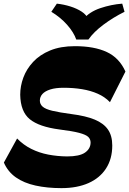

<svg xmlns="http://www.w3.org/2000/svg" viewBox="-20 -991 690 1026"><path d="M308.3 14.3Q232 14.3 169.9 0.6Q107.9 -13 64.9 -43.1Q21.9 -73.3 0.7 -122.3L71.4 -251Q105 -216.4 147.1 -195.4Q189.3 -174.3 237.7 -165Q286.1 -155.7 338.4 -155.1Q404.7 -155.1 434.1 -175.5Q463.6 -195.9 464.1 -229Q464.1 -247.1 451.6 -259.3Q439.1 -271.4 403.5 -280.9Q367.9 -290.4 298.1 -299.1Q188.7 -313.4 139.1 -354Q89.6 -394.6 88 -484.7Q88 -531 104.8 -576.5Q121.6 -622 157.1 -660.3Q192.6 -698.6 248.1 -721.4Q303.7 -744.3 380.3 -744.3Q483.6 -744.3 550.6 -713.1Q617.6 -681.9 650.3 -608.7L567.6 -445Q540.3 -473.4 502.4 -490.1Q464.6 -506.9 418.4 -514.4Q372.3 -522 320 -522Q277.4 -522 249.1 -513.1Q220.7 -504.1 206.9 -488.9Q193 -473.6 193 -453.4Q193 -434.3 207.9 -421.1Q222.7 -407.9 259.6 -399Q296.6 -390.1 362.1 -381.4Q438.4 -371.7 486.2 -351.9Q534 -332 556.9 -298.8Q579.9 -265.6 579.9 -213.3Q579.9 -142.3 546.8 -91Q513.7 -39.7 452.9 -12.7Q392.1 14.3 308.3 14.3ZM633.2 -971.5 645.5 -928Q585.7 -898.5 533.5 -859.6Q481.2 -820.8 452.5 -779.8H387.5Q373.5 -819.3 338.4 -858.8Q303.3 -898.3 254.3 -928L283.8 -971.5Q321 -967.5 356 -956.5Q391 -945.5 416.6 -928.7Q442.2 -912 451 -888.7L425.8 -889Q458.3 -928 516.2 -947.5Q574.2 -967 633.2 -971.5Z"/></svg>

Font: Savate ExtraLight
Style: Italic
Weight: 200
Italic angle: -11°
Designer: Max Esnée
Foundry: Plomb Type
Version: Version 2.000